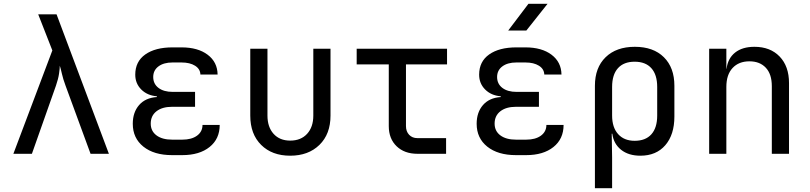

<svg xmlns="http://www.w3.org/2000/svg" viewBox="-20 -805 4240 1005"><path d="M50 0 254 -541 180 -730H276L550 0H454L323 -357Q310 -392 304 -419Q298 -446 293 -461Q293 -446 289 -419Q285 -392 273 -357L147 0Z M934 7H881Q786 7 730.5 -37.5Q675 -82 675 -157Q675 -217 708 -255Q741 -293 801 -297V-301Q751 -305 719.5 -336.5Q688 -368 688 -414Q688 -483 740.5 -520Q793 -557 883 -557H930Q1016 -557 1067 -518.5Q1118 -480 1119 -415H1029Q1028 -444 1001 -461Q974 -478 930 -478H883Q837 -478 809.5 -457.5Q782 -437 782 -402Q782 -366 809.5 -345Q837 -324 884 -324H1001V-246H881Q829 -246 799 -222.5Q769 -199 769 -158Q769 -119 799 -96.5Q829 -74 881 -74H934Q983 -74 1011.5 -95Q1040 -116 1040 -151H1130Q1130 -78 1077 -35.5Q1024 7 934 7Z M1499 10Q1404 10 1347 -46.5Q1290 -103 1290 -200V-550H1380V-200Q1380 -140 1412 -104.5Q1444 -69 1499 -69Q1555 -69 1587.5 -104.5Q1620 -140 1620 -200V-550H1710V-200Q1710 -103 1652 -46.5Q1594 10 1499 10Z M2165 0Q2097 0 2056 -39.5Q2015 -79 2015 -145V-468H1847V-550H2320V-468H2105V-145Q2105 -117 2121.5 -99.5Q2138 -82 2165 -82H2315V0Z M2734 7H2681Q2586 7 2530.5 -37.5Q2475 -82 2475 -157Q2475 -217 2508 -255Q2541 -293 2601 -297V-301Q2551 -305 2519.5 -336.5Q2488 -368 2488 -414Q2488 -483 2540.5 -520Q2593 -557 2683 -557H2730Q2816 -557 2867 -518.5Q2918 -480 2919 -415H2829Q2828 -444 2801 -461Q2774 -478 2730 -478H2683Q2637 -478 2609.5 -457.5Q2582 -437 2582 -402Q2582 -366 2609.5 -345Q2637 -324 2684 -324H2801V-246H2681Q2629 -246 2599 -222.5Q2569 -199 2569 -158Q2569 -119 2599 -96.5Q2629 -74 2681 -74H2734Q2783 -74 2811.5 -95Q2840 -116 2840 -151H2930Q2930 -78 2877 -35.5Q2824 7 2734 7ZM2640 -645 2746 -785H2846L2735 -645Z M3094 180V-356Q3094 -451 3150 -505.5Q3206 -560 3303 -560Q3400 -560 3455 -505.5Q3510 -451 3510 -356V-195Q3510 -100 3462.5 -45Q3415 10 3332 10Q3270 10 3231 -21Q3192 -52 3185 -105H3182L3184 20V180ZM3302 -68Q3359 -68 3389.5 -102Q3420 -136 3420 -200V-350Q3420 -414 3389.5 -448Q3359 -482 3302 -482Q3245 -482 3214.5 -448Q3184 -414 3184 -350V-200Q3184 -138 3215.5 -103Q3247 -68 3302 -68Z M3692 0V-550H3782V-445H3783Q3790 -500 3828 -530Q3866 -560 3929 -560Q4012 -560 4061 -509Q4110 -458 4110 -370V0H4020V-354Q4020 -417 3988.5 -450.5Q3957 -484 3903 -484Q3847 -484 3814.5 -449Q3782 -414 3782 -350V0Z"/></svg>

Font: JetBrains Mono NL
Style: Regular
Weight: 400
Monospace: yes
Designer: Philipp Nurullin, Konstantin Bulenkov
Foundry: JetBrains
Version: Version 2.305; ttfautohint (v1.8.4.7-5d5b)